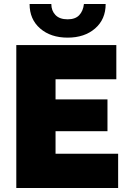

<svg xmlns="http://www.w3.org/2000/svg" viewBox="-20 -934 637 954"><path d="M567 -170V0H61V-710H558V-540H256V-440H514V-282H256V-170ZM316 -747Q232 -747 179.5 -792.5Q127 -838 127 -914H235Q235 -881 255.5 -859.5Q276 -838 316 -838Q354 -838 373.5 -858.5Q393 -879 397 -914H505Q505 -838 452.5 -792.5Q400 -747 316 -747Z"/></svg>

Font: Raleway Black
Style: Regular
Weight: 900
Designer: Matt McInerney, Pablo Impallari, Rodrigo Fuenzalida
Foundry: Matt McInerney, Pablo Impallari, Rodrigo Fuenzalida
Version: Version 4.026